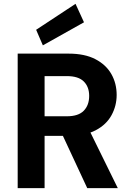

<svg xmlns="http://www.w3.org/2000/svg" viewBox="-20 -979 680 999"><path d="M72 0V-700H337Q421 -700 476.5 -671Q532 -642 559.5 -593.5Q587 -545 587 -485Q587 -429 560.5 -380Q534 -331 478.5 -301.5Q423 -272 335 -272H212V0ZM434 0 291 -307H442L593 0ZM212 -374H328Q388 -374 416 -403Q444 -432 444 -480Q444 -527 416 -555Q388 -583 328 -583H212ZM203 -743 168 -824 373 -959 417 -863Z"/></svg>

Font: DM Sans 11pt ExtraBold
Style: Regular
Weight: 800
Version: Version 4.004;gftools[0.9.30]